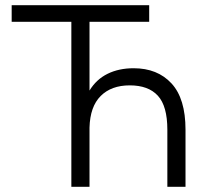

<svg xmlns="http://www.w3.org/2000/svg" viewBox="-20 -720 815 740"><path d="M25 -700H555V-636H325V-371Q351 -414 394.5 -435.5Q438 -457 495 -457Q587 -457 641 -398.5Q695 -340 695 -220V0H625V-220Q625 -311 588.5 -351Q552 -391 480 -391Q409 -391 368 -350Q327 -309 325 -228V0H255V-636H25Z"/></svg>

Font: PT Root UI Web
Style: Regular
Weight: 400
Designer: Vitaly Kuzmin
Foundry: ParaType Ltd.
Version: Version 1.000W